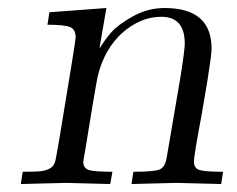

<svg xmlns="http://www.w3.org/2000/svg" viewBox="-20 -462 595 482"><path d="M32.2 0 37.1 -30.8Q67.9 -30.8 81.1 -32Q94.2 -33.2 105.2 -39.1Q116.2 -44.9 119.1 -59.1Q120.1 -62 128.9 -112.8Q169.9 -358.9 169.9 -368.2Q169.9 -388.2 156 -394Q142.1 -399.9 99.1 -399.9L104 -431.2L247.1 -441.9L230 -342.8L231 -341.8Q242.2 -360.8 259 -380.4Q275.9 -399.9 313.5 -420.9Q351.1 -441.9 393.1 -441.9Q511.2 -441.9 511.2 -339.8Q511.2 -325.7 501 -261.2L485.8 -171.9Q466.8 -70.8 466.8 -56.2Q466.8 -39.1 481.9 -34.9Q497.1 -30.8 540 -30.8L535.2 0Q433.1 -2.9 422.9 -2.9Q411.6 -2.9 310.1 0L314.9 -30.8Q365.7 -30.8 380.4 -36.4Q395 -42 398.9 -68.8L433.1 -269Q444.3 -339.8 443.8 -353Q443.8 -419.9 384.8 -419.9Q331.5 -419.9 284.2 -377Q233.4 -328.1 221.2 -249Q213.4 -205.1 199.2 -117.2Q198.2 -109.4 195.6 -94.2Q192.9 -79.1 190.9 -68.1Q189 -57.1 189 -56.2Q189 -39.1 204.1 -34.9Q219.2 -30.8 262.2 -30.8L256.8 0Q154.8 -2.9 145 -2.9Q134.3 -2.9 32.2 0Z"/></svg>

Font: CMU Serif Extra
Style: RomanSlanted
Weight: 500
Italic angle: -9.46001°
Version: Version 0.7.0